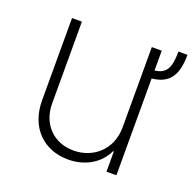

<svg xmlns="http://www.w3.org/2000/svg" viewBox="-106 -674 797 790"><g transform="rotate(20 292.5 -279.5)"><path d="M545.5 -565.7C545.5 -497.2 532 -464.8 479.8 -458.8V-545.5H436.4V-193.5C436.4 -96.2 364 -35.2 278.8 -35.2C191.4 -35.2 130.3 -96.6 130.3 -187.5V-545.5H87V-185.7C87 -66.4 163 7.1 269.9 7.1C347.7 7.1 407.3 -32.3 432.9 -88.4H436.4V0H479.8V-424C556.1 -431.1 585.2 -477.6 585.2 -565.7Z"/></g></svg>

Font: Karasuma Gothic
Style: Thin
Weight: 200
Designer: Rasmus Andersson / Ryoko Ishizuka
Foundry: rsms
Version: Version 1.00